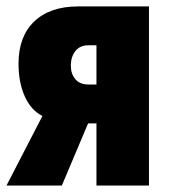

<svg xmlns="http://www.w3.org/2000/svg" viewBox="-25 -573 530 593"><path d="M166 0H-4.9L106 -214.8Q70.3 -232.9 51.3 -275.9Q32.2 -318.8 32.2 -376Q32.2 -460.4 80.8 -506.8Q129.4 -553.2 216.8 -553.2H435.1V0H272.9V-191.9H247.1ZM193.8 -370.1Q193.8 -344.7 207.8 -328.4Q221.7 -312 248 -312H272.9V-433.1H247.1Q222.2 -433.1 208 -415.5Q193.8 -397.9 193.8 -370.1Z"/></svg>

Font: Open Sans Condensed ExtraBold
Style: Regular
Weight: 800
Width: 3
Designer: Monotype Design Team
Foundry: Monotype Imaging Inc.
Version: Version 3.000; ttfautohint (v1.8.4)